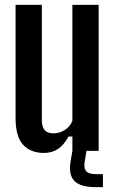

<svg xmlns="http://www.w3.org/2000/svg" viewBox="-20 -620 474 789"><path d="M160.5 8.5Q106 8.5 75 -25Q44 -58.5 44 -135.5V-600H152V-126.5Q152 -98 163.8 -85Q175.5 -72 200.5 -72Q224 -72 246.2 -85.8Q268.5 -99.5 277.5 -124V-600H385.5V0H277.5V-59H261.5Q242.5 -24 218.2 -7.8Q194 8.5 160.5 8.5ZM403 149H372.5Q312.5 149 287 124.8Q261.5 100.5 269.5 47L277.5 -0.5H335.5L327.5 47Q324 73 334.8 84.2Q345.5 95.5 372.5 95.5H403Z"/></svg>

Font: Big Shoulders Display Thin
Style: Bold
Weight: 700
Version: Version 2.002